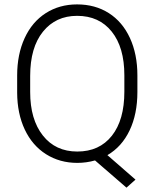

<svg xmlns="http://www.w3.org/2000/svg" viewBox="-20 -741 717 885"><path d="M613.3 -316.9Q613.3 -215.3 577.4 -139.9Q541.5 -64.5 475.1 -25.9L604.5 86.9L563 124L418 -1.5Q377.9 9.8 336.4 9.8Q255.4 9.8 192.1 -30.3Q128.9 -70.3 94.2 -143.8Q59.6 -217.3 59.1 -313.5V-393.1Q59.1 -490.2 93.5 -565.2Q127.9 -640.1 190.9 -680.4Q253.9 -720.7 335.4 -720.7Q418.5 -720.7 481.4 -680.7Q544.4 -640.6 578.9 -565.9Q613.3 -491.2 613.3 -393.6ZM553.2 -394Q553.2 -522.5 495.1 -595.2Q437 -668 335.4 -668Q236.8 -668 178 -595Q119.1 -522 119.1 -391.1V-316.9Q119.1 -190.4 177.5 -116.5Q235.8 -42.5 336.4 -42.5Q438 -42.5 495.6 -115.2Q553.2 -188 553.2 -318.4Z"/></svg>

Font: RobotoDraft Light
Style: Regular
Weight: 300
Version: Version 2.001151; 2014